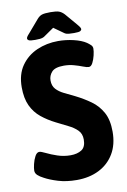

<svg xmlns="http://www.w3.org/2000/svg" viewBox="-95 -917 650 981"><g transform="rotate(-10 230.0 -426.0)"><path d="M223 8Q169 8 126.5 -5Q84 -18 57 -33Q39 -42 27.5 -52.5Q16 -63 16 -77Q16 -89 21 -110.5Q26 -132 35.5 -149.5Q45 -167 58 -167Q67 -167 90 -155.5Q113 -144 145.5 -133Q178 -122 213 -122Q248 -122 270.5 -136.5Q293 -151 293 -190Q293 -220 274.5 -238.5Q256 -257 227 -271Q198 -285 167 -301Q127 -321 95 -347Q63 -373 45 -411.5Q27 -450 27 -507Q27 -574 58 -618.5Q89 -663 140 -685.5Q191 -708 251 -708Q291 -708 331 -698.5Q371 -689 395 -673Q405 -666 413.5 -658Q422 -650 422 -639Q422 -625 417 -604Q412 -583 403.5 -566.5Q395 -550 383 -550Q373 -550 354 -557.5Q335 -565 310 -572Q285 -579 258 -579Q212 -579 195 -560Q178 -541 178 -516Q178 -488 193.5 -471Q209 -454 234.5 -441.5Q260 -429 289 -415Q331 -394 366.5 -368.5Q402 -343 423.5 -304Q445 -265 445 -204Q445 -137 416.5 -89.5Q388 -42 338 -17Q288 8 223 8ZM137 -734Q111 -734 104 -738Q97 -742 97 -748Q97 -751 99.5 -756Q102 -761 114 -774L168 -837Q180 -851 193.5 -855.5Q207 -860 238 -860Q268 -860 282 -855Q296 -850 309 -836L362 -774Q373 -761 375.5 -756Q378 -751 378 -748Q378 -742 371 -738Q364 -734 339 -734Q326 -734 312.5 -735Q299 -736 290 -742L238 -779L183 -741Q174 -736 162 -735Q150 -734 137 -734Z"/></g></svg>

Font: Asap Semi Condensed
Style: Bold
Weight: 700
Width: 4
Designer: Pablo Cosgaya
Foundry: Omnibus-Type
Version: Version 3.001; ttfautohint (v1.8.4.7-5d5b)